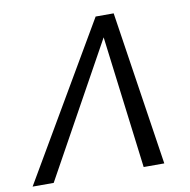

<svg xmlns="http://www.w3.org/2000/svg" viewBox="-80 -733 800 807"><g transform="rotate(-10 319.5 -329.0)"><path d="M557 0H469L398 -566L85 0H-5L380 -658H457Z"/></g></svg>

Font: EauTestInfant Medium
Style: Italic
Weight: 500
Italic angle: -12°
Designer: Christian Thalmann (Catharsis Fonts)
Version: Version 0.001;PS 000.001;hotconv 1.0.88;makeotf.lib2.5.64775